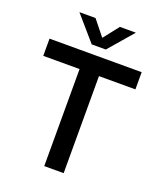

<svg xmlns="http://www.w3.org/2000/svg" viewBox="-167 -1047 971 1153"><g transform="rotate(20 318.0 -470.5)"><path d="M612.8 -730V-620.1H379.9V0H255.9V-620.1H23.9V-730ZM138.2 -940.9H241.2L319.8 -842.8L397 -940.9H499L363.8 -784.2H273.9Z"/></g></svg>

Font: Nacelle SemiBold
Style: Regular
Weight: 600
Designer: Sora Sagano
Foundry: Sora Sagano
Version: Version 1.000;FEAKit 1.0